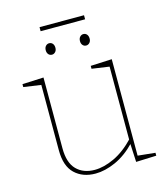

<svg xmlns="http://www.w3.org/2000/svg" viewBox="-115 -863 838 959"><g transform="rotate(-15 304.0 -383.5)"><path d="M261 6Q195 6 154 -33Q113 -72 113 -154V-499L120 -491L23 -505V-520L133 -525V-159Q133 -84 168 -48.5Q203 -13 262 -13Q309 -13 363.5 -38.5Q418 -64 470 -119L466 -108V-500L473 -491L376 -505V-520L486 -525V-23L479 -27L576 -17V-2L471 2L466 -98L470 -95Q420 -43 365 -18.5Q310 6 261 6ZM381 -624Q370 -624 363 -632Q356 -640 356 -653Q356 -667 363.5 -675Q371 -683 381 -683Q392 -683 399 -675Q406 -667 406 -653Q406 -640 398.5 -632Q391 -624 381 -624ZM204 -624Q193 -624 186 -632Q179 -640 179 -653Q179 -667 186.5 -675Q194 -683 204 -683Q215 -683 222 -675Q229 -667 229 -653Q229 -640 221.5 -632Q214 -624 204 -624ZM409 -773V-752H179V-773Z"/></g></svg>

Font: Bitter Thin
Style: Regular
Weight: 100
Designer: Sol Matas, and Bitter project Authors
Foundry: Sol Matas
Version: Version 2.002